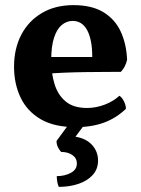

<svg xmlns="http://www.w3.org/2000/svg" viewBox="-20 -487 551 749"><path d="M275.5 9Q191.4 9 138.4 -22.2Q85.4 -53.4 60.1 -106.9Q34.8 -160.3 34.8 -226.4Q34.8 -297.2 62.9 -351.2Q91 -405.2 143.3 -436.1Q195.5 -467 266.3 -467Q338.1 -467 383.4 -439.5Q428.6 -412 451 -363.7Q473.3 -315.4 475.8 -253.7Q469.2 -224.9 451.4 -206.7Q426 -206.7 389.9 -206.4Q353.8 -206.2 312.4 -205.7Q271 -205.2 228.6 -203.4Q186.2 -201.6 147.8 -199.1V-264.7H339.9Q339.9 -331.8 320.4 -368.6Q300.8 -405.4 263.6 -405.4Q240.1 -405.4 221 -389.6Q201.9 -373.8 190.9 -340.2Q179.8 -306.6 179.8 -252.6Q179.8 -201.5 192.8 -158.9Q205.8 -116.4 236.3 -91.1Q266.7 -65.8 319.5 -65.8Q354.1 -65.8 388.2 -78.7Q422.3 -91.6 445.7 -113.4Q455.3 -107.8 463 -92.8Q470.8 -77.8 471.3 -62.5Q433.6 -26.4 385.7 -8.7Q337.8 9 275.5 9ZM209.4 242Q204.9 232.9 203.2 221Q201.4 209.2 201.4 200.1Q232.4 200.1 256.2 187.4Q279.9 174.7 279.9 150.8Q279.9 130 262.4 117.9Q245 105.7 218.5 105.7Q211 97.6 205.8 86.8Q200.5 76 200.5 63L258.4 -16H320.9L274.5 46.3Q316.6 53.3 339.5 78.9Q362.5 104.5 362.5 139.4Q362.5 172.4 341.8 195.5Q321 218.5 286.3 230.2Q251.6 242 209.4 242Z"/></svg>

Font: Vollkorn
Style: Regular
Weight: 400
Designer: Friedrich Althausen
Foundry: Friedrich Althausen
Version: Version 5.001